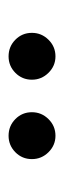

<svg xmlns="http://www.w3.org/2000/svg" viewBox="130 -780 150 450"><g transform="rotate(-90 205.0 -555.0)"><path d="M57.1 -555.2Q57.1 -578.1 73.2 -594Q89.4 -609.9 111.8 -609.9Q134.8 -609.9 150.9 -594Q167 -578.1 167 -555.2Q167 -532.7 150.9 -516.4Q134.8 -500 111.8 -500Q89.4 -500 73.2 -516.4Q57.1 -532.7 57.1 -555.2ZM243.2 -555.2Q243.2 -578.1 259.3 -594Q275.4 -609.9 297.9 -609.9Q320.8 -609.9 336.9 -594Q353 -578.1 353 -555.2Q353 -532.7 336.9 -516.4Q320.8 -500 297.9 -500Q275.4 -500 259.3 -516.4Q243.2 -532.7 243.2 -555.2Z"/></g></svg>

Font: Common Serif
Style: Bold
Weight: 700
Designer: Philipp H. Poll, Khaled Hosny
Foundry: Stefan Peev, Context Ltd.
Version: Version 1.026